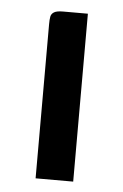

<svg xmlns="http://www.w3.org/2000/svg" viewBox="-41 -492 336 524"><g transform="rotate(5 127.0 -230.0)"><path d="M76 0Q76 -106 76 -211.5Q76 -317 76 -422Q76 -435 77.5 -443Q79 -451 86.5 -455.5Q94 -460 111 -460H179V0Z"/></g></svg>

Font: Genos Thin Medium
Style: Regular
Weight: 500
Version: Version 1.010